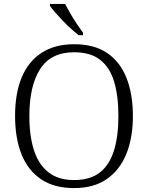

<svg xmlns="http://www.w3.org/2000/svg" viewBox="-20 -951 757 981"><path d="M358 10Q257 10 190 -35Q123 -80 90 -162.5Q57 -245 57 -359Q57 -473 90.5 -554.5Q124 -636 191.5 -680.5Q259 -725 359 -725Q461 -725 527 -680.5Q593 -636 626 -553.5Q659 -471 659 -358Q659 -247 625.5 -164.5Q592 -82 525.5 -36Q459 10 358 10ZM358 -31Q441 -31 490.5 -70Q540 -109 562.5 -182.5Q585 -256 585 -358Q585 -461 563 -534Q541 -607 491.5 -645.5Q442 -684 359 -684Q240 -684 185 -598Q130 -512 130 -358Q130 -255 154 -182Q178 -109 228.5 -70Q279 -31 358 -31ZM382 -771Q364 -785 342.5 -804.5Q321 -824 300 -846Q279 -868 261.5 -888Q244 -908 235 -921V-931H313Q324 -909 339.5 -882Q355 -855 372.5 -829Q390 -803 404 -784V-771Z"/></svg>

Font: Noto Serif Thai Light
Style: Regular
Weight: 300
Version: Version 2.001